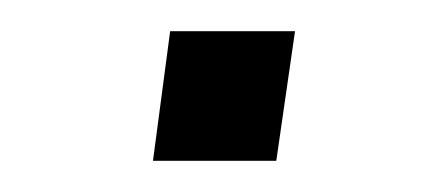

<svg xmlns="http://www.w3.org/2000/svg" viewBox="-20 -350 280 123"><path d="M78 -247 89 -330H169L157 -247Z"/></svg>

Font: Chivo ExtraLight
Style: Italic
Weight: 250
Italic angle: -8.05°
Designer: Hector Gatti
Foundry: Omnibus-Type
Version: Version 2.002